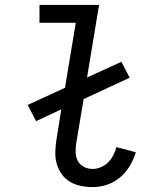

<svg xmlns="http://www.w3.org/2000/svg" viewBox="-20 -755 640 783"><path d="M358 8Q333 8 309 3Q285 -2 265 -14Q245 -26 231.5 -45Q218 -64 211.5 -86.5Q205 -109 205.5 -134Q206 -159 210 -184L230 -309L127 -261L93 -327L245 -397L289 -662H141V-735H384L335 -439L475 -503L509 -438L321 -351L291 -172Q288 -153 288.5 -133.5Q289 -114 297.5 -98.5Q306 -83 322 -74.5Q338 -66 358 -66Q374 -66 391 -73Q408 -80 421 -93Q434 -106 442 -122Q450 -138 455 -155L534 -134Q525 -105 509 -78Q493 -51 469 -31Q445 -11 416 -1.5Q387 8 358 8Z"/></svg>

Font: Iosevka Curly Slab Extended
Style: Italic
Weight: 400
Width: 7
Italic angle: -9°
Monospace: yes
Designer: Belleve Invis
Foundry: Belleve Invis
Version: Version 11.1.0; ttfautohint (v1.8.3)